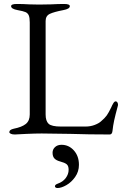

<svg xmlns="http://www.w3.org/2000/svg" viewBox="-20 -673 624 968"><path d="M27 0ZM27 -7Q27 -19 49 -24Q90 -32 110 -48Q130 -64 130 -96V-560Q130 -584 125 -595.5Q120 -607 108.5 -612Q97 -617 69 -622Q36 -628 36 -642Q36 -653 65 -653Q95 -653 127 -651L177 -650L237 -651Q275 -653 303 -653Q332 -653 332 -642Q332 -628 299 -622Q252 -613 231 -603Q210 -593 210 -567V-96Q210 -63 225 -49Q240 -35 287 -35H411Q436 -35 457 -43Q478 -51 489 -61Q509 -78 518.5 -91.5Q528 -105 541 -132Q545 -142 551 -152Q557 -162 563 -162Q569 -162 572 -156.5Q575 -151 575 -144L574 -139Q561 -91 555.5 -65.5Q550 -40 547 -12Q545 5 533 5Q426 5 336 2Q234 0 190 0Q159 0 114 2Q69 4 55 5Q42 5 34.5 1.5Q27 -2 27 -7ZM257 266Q257 258 271 253Q297 244 311.5 224.5Q326 205 326 183Q326 163 316 155Q306 147 283 141Q264 136 254.5 126Q245 116 245 97Q245 80 257.5 68.5Q270 57 290 57Q327 57 352.5 85.5Q378 114 378 158Q378 192 359 219Q340 246 314.5 260.5Q289 275 270 275Q264 275 260.5 272.5Q257 270 257 266Z"/></svg>

Font: EB Garamond
Style: Regular
Weight: 400
Designer: Georg Duffner and Octavio Pardo
Foundry: Georg Duffner
Version: Version 1.000; ttfautohint (v1.6)